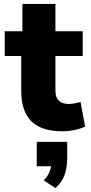

<svg xmlns="http://www.w3.org/2000/svg" viewBox="-20 -657 463 977"><path d="M297 11Q190 11 139 -40.5Q88 -92 88 -194V-372H4V-498H94V-637H262V-498H401V-372H262V-197Q262 -161 279.5 -144.5Q297 -128 330 -128Q344 -128 360 -131Q376 -134 390 -138L413 -13Q387 -1 358 5Q329 11 297 11ZM262 300 203 261Q223 240 232 217Q241 194 241 172L274 189H167V65H322V148Q322 194 309 232Q296 270 262 300Z"/></svg>

Font: Nunito Sans 10pt SemiCondensed Black
Style: Regular
Weight: 900
Width: 4
Designer: Vernon Adams
Foundry: Vernon Adams
Version: Version 3.101;gftools[0.9.27]